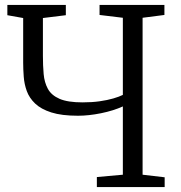

<svg xmlns="http://www.w3.org/2000/svg" viewBox="-20 -763 737 783"><path d="M481 -329Q442.5 -311.5 392 -301.2Q341.5 -291 298 -291Q231.5 -291 189.2 -304.5Q147 -318 123.2 -340.8Q99.5 -363.5 89.2 -391.8Q79 -420 76.8 -450.2Q74.5 -480.5 74.5 -508V-689.5L10 -701V-743H248.5V-701L155 -689.5V-535Q155 -495.5 158 -461.2Q161 -427 175.2 -400.8Q189.5 -374.5 222.8 -360Q256 -345.5 316.5 -345.5Q355 -345.5 386.5 -350Q418 -354.5 442 -361.5Q466 -368.5 481 -376V-690.5L386 -702V-743H650.5V-702L561.5 -690.5V-50.5L651.5 -40V0H375V-41L481 -50.5Z"/></svg>

Font: Merriweather 28pt Light
Style: Regular
Weight: 300
Version: Version 2.100